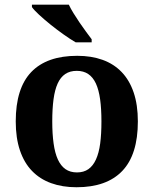

<svg xmlns="http://www.w3.org/2000/svg" viewBox="-20 -786 653 816"><path d="M565.9 -270Q565.9 -128.9 499.8 -59.6Q433.6 9.8 305.2 9.8Q245.1 9.8 197.3 -7.6Q149.4 -24.9 116 -59.6Q82.5 -94.2 64.7 -147Q46.9 -199.7 46.9 -270Q46.9 -411.1 113 -480Q179.2 -548.8 308.1 -548.8Q368.2 -548.8 415.8 -531.7Q463.4 -514.6 496.8 -480Q530.3 -445.3 548.1 -392.8Q565.9 -340.3 565.9 -270ZM202.1 -270Q202.1 -216.8 207.8 -176.3Q213.4 -135.7 225.8 -108.4Q238.3 -81.1 258.3 -67.1Q278.3 -53.2 307.1 -53.2Q335.9 -53.2 355.7 -67.1Q375.5 -81.1 387.9 -108.4Q400.4 -135.7 405.8 -176.3Q411.1 -216.8 411.1 -270Q411.1 -323.7 405.5 -364Q399.9 -404.3 387.5 -431.2Q375 -458 355 -471.4Q335 -484.9 306.2 -484.9Q277.3 -484.9 257.3 -471.4Q237.3 -458 225.1 -431.2Q212.9 -404.3 207.5 -364Q202.1 -323.7 202.1 -270ZM301.8 -606Q278.3 -619.6 249.8 -639.9Q221.2 -660.2 194.6 -681.6Q168 -703.1 146.5 -722.9Q125 -742.7 115.7 -755.9V-766.1H272.5Q280.3 -749.5 292.5 -729.7Q304.7 -710 318.1 -690.2Q331.5 -670.4 345.2 -651.9Q358.9 -633.3 369.6 -619.1V-606Z"/></svg>

Font: Droid Serif
Style: Bold
Weight: 700
Designer: Monotype Design team
Foundry: Monotype Imaging Inc.
Version: Version 1.03